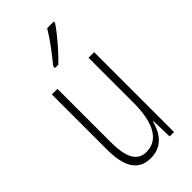

<svg xmlns="http://www.w3.org/2000/svg" viewBox="-241 -827 899 899"><g transform="rotate(-45 209.0 -377.0)"><path d="M316 -756V-764H272C241 -713 209 -671 166 -618V-606H188C227 -643 285 -709 316 -756ZM348 -529H311V-233C311 -90 266 -25 190 -25C135 -25 105 -70 105 -174V-529H68V-165C68 -49 104 10 185 10C264 10 298 -47 313 -104H316L319 0H348Z"/></g></svg>

Font: Noto Sans Gurmukhi UI ExtraCondensed ExtraLight
Style: Regular
Weight: 200
Width: 2
Designer: Jelle Bosma - Monotype Design Team
Foundry: Monotype Imaging Inc.
Version: Version 2.004